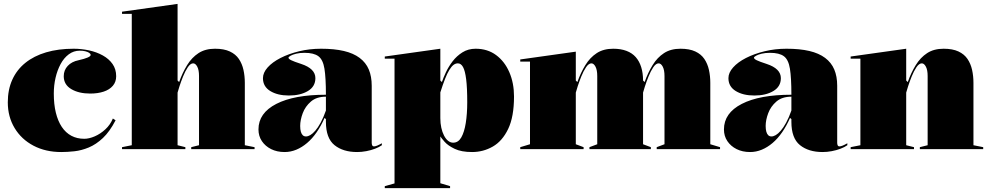

<svg xmlns="http://www.w3.org/2000/svg" viewBox="-20 -765 5074 985"><path d="M294 15Q214 15 152 -17.5Q90 -50 55 -108Q20 -166 20 -240Q20 -305 43 -356Q66 -407 110 -442.5Q154 -478 216.5 -496.5Q279 -515 358 -515Q398 -515 437 -506.5Q476 -498 507.5 -480.5Q539 -463 557.5 -436.5Q576 -410 576 -374Q576 -345 559 -325Q542 -305 512 -295Q482 -285 443 -285Q384 -285 345.5 -308Q307 -331 307 -374Q307 -405 327.5 -427Q348 -449 383 -456Q445 -470 445 -483Q445 -489 437.5 -494Q430 -499 417.5 -502Q405 -505 389 -505Q358 -505 333 -486.5Q308 -468 291 -436.5Q274 -405 265 -366Q256 -327 256 -285Q256 -230 266.5 -187Q277 -144 297 -114Q317 -84 346 -68.5Q375 -53 412 -53Q437 -53 466 -65.5Q495 -78 520.5 -101.5Q546 -125 559 -157L573 -148Q543 -90 508 -57Q473 -24 435.5 -8.5Q398 7 362 11Q326 15 294 15Z M1286 -10V0H961V-10L1001 -20V-375Q1001 -406 992 -423Q983 -440 971 -440Q957 -440 943.5 -420Q930 -400 919 -372.5Q908 -345 900.5 -321.5Q893 -298 891 -290V-20L931 -10V0H606V-10L656 -20V-694H606V-705L891 -745V-352L899 -344Q916 -392 940 -431Q964 -470 998.5 -492.5Q1033 -515 1083 -515Q1129 -515 1159 -501Q1189 -487 1205.5 -462.5Q1222 -438 1229 -406.5Q1236 -375 1236 -340V-20Z M1627 -515Q1695 -515 1744 -503.5Q1793 -492 1825 -468Q1857 -444 1872 -408.5Q1887 -373 1887 -325V-32Q1887 -25 1889.5 -19.5Q1892 -14 1899 -14Q1905 -14 1915 -18Q1925 -22 1939 -30V-20Q1925 -10 1904 -2Q1883 6 1859 10.5Q1835 15 1812 15Q1740 15 1696 -20.5Q1652 -56 1652 -140Q1652 -142 1652 -143.5Q1652 -145 1652 -147.5Q1652 -150 1652 -154L1645 -160Q1627 -119 1604.5 -86.5Q1582 -54 1555.5 -31.5Q1529 -9 1500 3Q1471 15 1440 15Q1401 15 1371 0Q1341 -15 1323.5 -41Q1306 -67 1306 -101Q1306 -185 1397.5 -232Q1489 -279 1652 -279Q1652 -366 1644.5 -412.5Q1637 -459 1613.5 -476.5Q1590 -494 1542 -494Q1518 -494 1499.5 -489.5Q1481 -485 1470.5 -479Q1460 -473 1460 -469Q1460 -463 1474 -456Q1488 -449 1525 -437Q1598 -413 1598 -364Q1598 -321 1559.5 -298Q1521 -275 1462 -275Q1404 -275 1366.5 -298Q1329 -321 1329 -364Q1329 -392 1353 -419Q1377 -446 1419 -467.5Q1461 -489 1514.5 -502Q1568 -515 1627 -515ZM1652 -269Q1604 -269 1575 -244Q1546 -219 1533 -184Q1520 -149 1520 -119Q1520 -101 1523.5 -89Q1527 -77 1533.5 -71Q1540 -65 1550 -65Q1560 -65 1572 -72Q1584 -79 1597.5 -94.5Q1611 -110 1625 -135.5Q1639 -161 1652 -198Z M1954 200V190L2004 176V-464H1954V-475L2239 -515V-352L2247 -344Q2254 -365 2267.5 -394Q2281 -423 2302 -450.5Q2323 -478 2352.5 -496.5Q2382 -515 2420 -515Q2481 -515 2525 -482.5Q2569 -450 2593 -394.5Q2617 -339 2617 -270Q2617 -166 2587 -103.5Q2557 -41 2508 -13Q2459 15 2402 15Q2347 15 2312.5 -1.5Q2278 -18 2261 -37.5Q2244 -57 2239 -65V175L2289 190V200ZM2305 -33Q2331 -33 2346.5 -60Q2362 -87 2369.5 -134Q2377 -181 2377 -240Q2377 -315 2371.5 -358.5Q2366 -402 2355.5 -421Q2345 -440 2329 -440Q2317 -440 2306.5 -432Q2296 -424 2285 -406Q2274 -388 2263 -360Q2252 -332 2239 -291V-159Q2239 -132 2244 -109.5Q2249 -87 2258 -69.5Q2267 -52 2279 -42.5Q2291 -33 2305 -33Z M2649 0V-10L2699 -25V-449H2649V-460L2934 -500V-352L2942 -344Q2959 -392 2983 -431Q3007 -470 3041.5 -492.5Q3076 -515 3126 -515Q3165 -515 3194 -504Q3223 -493 3241.5 -472Q3260 -451 3269.5 -420.5Q3279 -390 3279 -352V-25L3319 -10V0H3004V-10L3044 -25V-375Q3044 -406 3035 -423Q3026 -440 3014 -440Q3000 -440 2986.5 -420Q2973 -400 2962 -372.5Q2951 -345 2943.5 -321.5Q2936 -298 2934 -290V-25L2974 -10V0ZM3349 0V-10L3389 -25V-375Q3389 -406 3380 -423Q3371 -440 3359 -440Q3345 -440 3331.5 -420Q3318 -400 3307 -372.5Q3296 -345 3288.5 -321.5Q3281 -298 3279 -290V-352L3287 -344Q3304 -392 3328 -431Q3352 -470 3386.5 -492.5Q3421 -515 3471 -515Q3517 -515 3547 -501Q3577 -487 3593.5 -462.5Q3610 -438 3617 -406.5Q3624 -375 3624 -340V-25L3674 -10V0Z M4015 -515Q4083 -515 4132 -503.5Q4181 -492 4213 -468Q4245 -444 4260 -408.5Q4275 -373 4275 -325V-32Q4275 -25 4277.5 -19.5Q4280 -14 4287 -14Q4293 -14 4303 -18Q4313 -22 4327 -30V-20Q4313 -10 4292 -2Q4271 6 4247 10.5Q4223 15 4200 15Q4128 15 4084 -20.5Q4040 -56 4040 -140Q4040 -142 4040 -143.5Q4040 -145 4040 -147.5Q4040 -150 4040 -154L4033 -160Q4015 -119 3992.5 -86.5Q3970 -54 3943.5 -31.5Q3917 -9 3888 3Q3859 15 3828 15Q3789 15 3759 0Q3729 -15 3711.5 -41Q3694 -67 3694 -101Q3694 -185 3785.5 -232Q3877 -279 4040 -279Q4040 -366 4032.5 -412.5Q4025 -459 4001.5 -476.5Q3978 -494 3930 -494Q3906 -494 3887.5 -489.5Q3869 -485 3858.5 -479Q3848 -473 3848 -469Q3848 -463 3862 -456Q3876 -449 3913 -437Q3986 -413 3986 -364Q3986 -321 3947.5 -298Q3909 -275 3850 -275Q3792 -275 3754.5 -298Q3717 -321 3717 -364Q3717 -392 3741 -419Q3765 -446 3807 -467.5Q3849 -489 3902.5 -502Q3956 -515 4015 -515ZM4040 -269Q3992 -269 3963 -244Q3934 -219 3921 -184Q3908 -149 3908 -119Q3908 -101 3911.5 -89Q3915 -77 3921.5 -71Q3928 -65 3938 -65Q3948 -65 3960 -72Q3972 -79 3985.5 -94.5Q3999 -110 4013 -135.5Q4027 -161 4040 -198Z M5024 -10V0H4699V-10L4739 -20V-375Q4739 -406 4730 -423Q4721 -440 4709 -440Q4695 -440 4681.5 -420Q4668 -400 4657 -372.5Q4646 -345 4638.5 -321.5Q4631 -298 4629 -290V-20L4669 -10V0H4344V-10L4394 -20V-464H4344V-475L4629 -515V-352L4637 -344Q4654 -392 4678 -431Q4702 -470 4736.5 -492.5Q4771 -515 4821 -515Q4867 -515 4897 -501Q4927 -487 4943.5 -462.5Q4960 -438 4967 -406.5Q4974 -375 4974 -340V-20Z"/></svg>

Font: Kalnia Thin
Style: Bold
Weight: 700
Version: Version 1.105